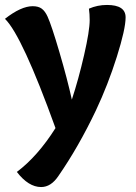

<svg xmlns="http://www.w3.org/2000/svg" viewBox="-20 -505 547 775"><path d="M412 -485Q487 -485 487 -435Q487 -388 451.5 -275.5Q416 -163 367 -59Q297 88 216 205Q186 250 146 250Q95 250 48 189Q132 126 204 12Q69 -362 0 -429Q65 -480 112 -480Q135 -480 148.5 -470Q162 -460 172 -438Q188 -403 220 -294Q252 -185 270 -103Q297 -185 319.5 -283Q342 -381 342 -424Q342 -448 339 -470Q373 -485 412 -485Z"/></svg>

Font: Overlock Black
Style: Regular
Weight: 900
Designer: Dario Muhafara
Foundry: Dario Manuel Muhafara
Version: Version 1.002